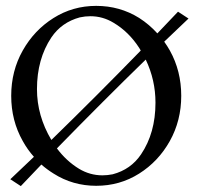

<svg xmlns="http://www.w3.org/2000/svg" viewBox="-20 -611 669 644"><path d="M170.9 -113.3Q202.6 -70.8 245.1 -44.9Q281.7 -22.9 323.7 -22.9Q340.3 -22.9 357.9 -26.4Q418.9 -42.5 453.1 -93.3Q501.5 -165 501.5 -266.6Q501.5 -342.8 468.8 -411.1Q398.9 -343.3 324.7 -269Q246.6 -190.9 170.9 -113.3ZM152.3 -141.6Q225.6 -212.9 303.2 -290.5Q377.9 -365.2 452.1 -441.4Q449.7 -445.8 447.3 -449.7Q412.1 -504.4 360.8 -534.7Q324.7 -556.6 283.2 -556.6Q265.6 -556.6 247.6 -552.7Q186.5 -536.1 152.3 -485.4Q104 -413.1 104 -312Q104 -222.7 152.3 -141.6ZM530.8 -471.2Q541 -457 549.8 -441.4Q587.9 -373 587.9 -289.6Q587.9 -206.5 549.6 -137.9Q511.2 -69.3 446.5 -28.6Q381.8 12.2 302.7 12.2Q224.1 12.2 159.7 -28.8Q137.7 -42.5 118.7 -59.1Q84 -22.9 49.8 13.2L14.6 -9.8Q53.7 -46.4 93.8 -85Q72.3 -108.9 56.2 -138.2Q17.6 -206.5 17.6 -289.6Q17.6 -373 56.2 -441.4Q94.7 -509.8 159.4 -550.5Q224.1 -591.3 302.7 -591.3Q381.8 -591.3 446.8 -550.8Q481 -528.8 507.8 -499Q542.5 -535.2 577.1 -571.8L612.3 -548.8Q572.3 -511.2 530.8 -471.2Z"/></svg>

Font: Quaaykop
Style: Regular
Weight: 400
Designer: Tup Wanders
Foundry: Free font, DO NOT SELL
Version: Version 1.00;July 31, 2023;FontCreator 11.5.0.2430 64-bit